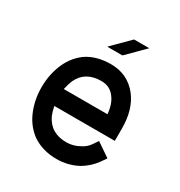

<svg xmlns="http://www.w3.org/2000/svg" viewBox="-134 -630 677 723"><g transform="rotate(30 204.5 -268.0)"><path d="M234 -462 308 -536H242L168 -462ZM214 0Q263 0 306 -23Q340 -43 363 -75L379 -98L319 -139L304 -117Q291 -98 270 -88Q244 -73 214 -73Q145 -73 118 -131Q111 -148 107 -169H370V-223Q370 -306 330 -357Q286 -412 214 -412Q150 -412 107 -382Q71 -355 52 -313Q30 -264 30 -206Q30 -149 52 -100Q71 -58 107 -31Q152 0 214 0ZM296 -242H106Q111 -265 118 -282Q144 -339 214 -339Q251 -339 272 -311Q292 -286 296 -242Z"/></g></svg>

Font: Venice Serif Bold
Style: Regular
Weight: 700
Designer: Bruno Pierini
Foundry: Unio | Creative Solutions
Version: Version 1.000;PS 001.000;hotconv 1.0.70;makeotf.lib2.5.58329